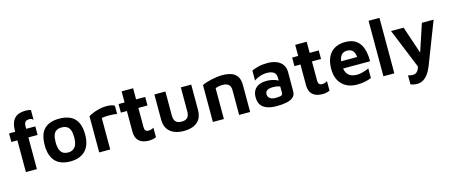

<svg xmlns="http://www.w3.org/2000/svg" viewBox="-51 -1424 5482 2325"><g transform="rotate(-15 2690.0 -261.5)"><path d="M106.8 0V-397.6H31V-505H108V-518.8Q108 -569 118.4 -604.1Q128.8 -639.2 147 -662Q165.2 -684.8 189 -697.2Q212.8 -709.6 240.3 -714.4Q267.8 -719.2 296.6 -719.2Q312 -719.2 330 -716.8Q348 -714.4 360.2 -710.2V-588Q350.8 -596.8 340 -602.5Q329.2 -608.2 311.6 -608.2Q298.2 -608.2 286.2 -605.3Q274.2 -602.4 265.2 -594.6Q256.2 -586.8 251.1 -572.1Q246 -557.4 246 -534.8V-505H360.2V-397.6H244.8V0Z M663.8 15Q537.2 15 474.1 -53.6Q411 -122.2 411 -254Q411 -394.8 475.3 -457.7Q539.6 -520.6 663 -520.6Q747.6 -520.6 804.3 -491.7Q861 -462.8 889.5 -403.7Q918 -344.6 918 -254Q918 -122.6 851.9 -53.8Q785.8 15 663.8 15ZM663.4 -96.6Q703 -96.6 729.4 -115.3Q755.8 -134 768.5 -169.2Q781.2 -204.4 781.2 -254Q781.2 -310 768.3 -344.5Q755.4 -379 728.8 -394.6Q702.2 -410.2 663.4 -410.2Q622.6 -410.2 597 -393.8Q571.4 -377.4 559.6 -342.7Q547.8 -308 547.8 -254Q547.8 -176.2 575.3 -136.4Q602.8 -96.6 663.4 -96.6Z M1026 0V-453.6Q1039.8 -464 1075.5 -479.6Q1111.2 -495.2 1158.2 -507Q1205.2 -518.8 1252.4 -518.8Q1294 -518.8 1318.2 -512.6Q1342.4 -506.4 1355.8 -497.2V-394.2Q1337 -397.8 1311.3 -399.9Q1285.6 -402 1258.4 -401.9Q1231.2 -401.8 1206.4 -400.2Q1181.6 -398.6 1164 -395.8V0Z M1647.2 18.2Q1564.2 18.2 1521.9 -21.8Q1479.6 -61.8 1479.6 -136.6V-397.6H1404V-505H1479.6V-644.2H1623.6V-505H1737.6V-397.6H1623.6V-156Q1623.6 -127.8 1635.1 -114Q1646.6 -100.2 1674.6 -100.2Q1690.2 -100.2 1707.8 -105.8Q1725.4 -111.4 1737.6 -120V-1Q1717 9.4 1693.1 13.8Q1669.2 18.2 1647.2 18.2Z M2087.2 15Q2016.6 15 1964.1 -7.1Q1911.6 -29.2 1882.3 -74.7Q1853 -120.2 1853 -191.4V-505H1991V-204.4Q1991 -152.4 2013.8 -127.1Q2036.6 -101.8 2087.8 -101.8Q2138.6 -101.8 2161.6 -127.1Q2184.6 -152.4 2184.6 -204.4V-505H2314.8V-191.4Q2314.8 -85.6 2253.7 -35.3Q2192.6 15 2087.2 15Z M2451 -462.6Q2470.2 -472.8 2500.5 -482.9Q2530.8 -493 2566.3 -500.8Q2601.8 -508.6 2638 -513.4Q2674.2 -518.2 2705.8 -518.2Q2774.6 -518.2 2821.8 -500.3Q2869 -482.4 2893.6 -442.9Q2918.2 -403.4 2918.2 -338.2V0H2780.2V-311.8Q2780.2 -331 2775.1 -347.7Q2770 -364.4 2758.5 -376.9Q2747 -389.4 2726.9 -396.4Q2706.8 -403.4 2676.8 -403.4Q2653 -403.4 2628.7 -398.1Q2604.4 -392.8 2589 -385.8V0H2451Z M3245.8 15Q3201.4 15 3162.2 6.8Q3123 -1.4 3092.7 -20.5Q3062.4 -39.6 3045.2 -72.4Q3028 -105.2 3028 -155Q3028 -204.4 3048.2 -239.5Q3068.4 -274.6 3108.4 -293.5Q3148.4 -312.4 3209 -312.4Q3243.6 -312.4 3275.3 -305.4Q3307 -298.4 3332.3 -287Q3357.6 -275.6 3373 -261.8L3380.4 -190.4Q3359.8 -202.8 3329.5 -211Q3299.2 -219.2 3264.6 -219.2Q3213.6 -219.2 3189.2 -203.3Q3164.8 -187.4 3164.8 -154Q3164.8 -131.6 3177.5 -116.1Q3190.2 -100.6 3210.3 -92.5Q3230.4 -84.4 3252.6 -84.4Q3305.6 -84.4 3328 -91.5Q3350.4 -98.6 3350.4 -121.8V-313.6Q3350.4 -361.4 3320 -383Q3289.6 -404.6 3235 -404.6Q3191.4 -404.6 3146.4 -389.5Q3101.4 -374.4 3074 -351.8V-475.4Q3099.6 -492 3154.3 -505.4Q3209 -518.8 3274.2 -518.8Q3298.8 -518.8 3327.7 -514.4Q3356.6 -510 3384.6 -499.3Q3412.6 -488.6 3435.9 -468.8Q3459.2 -449 3473.1 -418.7Q3487 -388.4 3487 -344.4L3486.4 -105.4Q3486.4 -60.8 3457 -34.2Q3427.6 -7.6 3373.8 3.7Q3320 15 3245.8 15Z M3823.2 18.2Q3740.2 18.2 3697.9 -21.8Q3655.6 -61.8 3655.6 -136.6V-397.6H3580V-505H3655.6V-644.2H3799.6V-505H3913.6V-397.6H3799.6V-156Q3799.6 -127.8 3811.1 -114Q3822.6 -100.2 3850.6 -100.2Q3866.2 -100.2 3883.8 -105.8Q3901.4 -111.4 3913.6 -120V-1Q3893 9.4 3869.1 13.8Q3845.2 18.2 3823.2 18.2Z M4254.8 15Q4178.6 15 4121.4 -16Q4064.2 -47 4032.6 -105.7Q4001 -164.4 4001 -246.4Q4001 -378.4 4065.5 -449.5Q4130 -520.6 4248.8 -520.6Q4331.8 -520.6 4382.8 -484.3Q4433.8 -448 4457.4 -380.4Q4481 -312.8 4480.6 -217.2H4092.8L4080.4 -307.8H4368.2L4345.6 -266.6Q4343.8 -346.4 4319.6 -380.1Q4295.4 -413.8 4243.4 -413.8Q4211.4 -413.8 4188.1 -399.1Q4164.8 -384.4 4151.8 -350.1Q4138.8 -315.8 4138.8 -256.2Q4138.8 -180.8 4174.4 -140.8Q4210 -100.8 4285.8 -100.8Q4314.6 -100.8 4343.1 -107.2Q4371.6 -113.6 4395.6 -122.4Q4419.6 -131.2 4437 -139V-18.8Q4401.6 -3.6 4357.2 5.7Q4312.8 15 4254.8 15Z M4725.8 0H4589V-695.6H4725.8Z M4964 195.4Q4940.6 195.4 4918.2 190.9Q4895.8 186.4 4879.8 179.2V65.8Q4895.2 71.2 4908.6 73.9Q4922 76.6 4936.6 76.6Q4962.8 76.6 4981.7 63.9Q5000.6 51.2 5013.1 23.6Q5025.6 -4 5033.2 -50.6L5036.2 25.8L4820 -505H4977.6L5100.4 -139.6H5085.4L5206.6 -505H5353.6L5152.8 13.6Q5126.2 82.2 5095.4 121.9Q5064.6 161.6 5031.4 178.5Q4998.2 195.4 4964 195.4Z"/></g></svg>

Font: Maven Pro VF Beta
Style: Regular
Weight: 400
Designer: Joe Prince
Foundry: Joe Prince
Version: Version 2.002